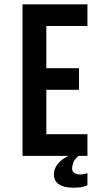

<svg xmlns="http://www.w3.org/2000/svg" viewBox="-20 -720 504 887"><path d="M194 -405H345V-305H194V-100H384V0H343Q324 16 318.5 31.5Q313 47 313 58Q313 72 323.5 79Q334 86 348 86Q363 86 369.5 84Q376 82 384 80V136Q367 143 352 145Q337 147 316 147Q276 147 252.5 131.5Q229 116 229 85Q229 61 245.5 39Q262 17 296 0H84V-700H384V-600H194Z"/></svg>

Font: Bebas Neue Bold
Style: Regular
Weight: 700
Designer: Ryoichi Tsunekawa & LGV (GE)
Foundry: Free Software Foundation, Inc.
Version: Version 1.003 August 13, 2016